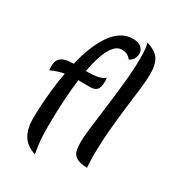

<svg xmlns="http://www.w3.org/2000/svg" viewBox="-240 -1058 1179 1303"><g transform="rotate(30 349.0 -406.5)"><path d="M242 113Q170 89 139.5 38Q109 -13 109 -93Q109 -128 112 -186.5Q115 -245 122.5 -316.5Q130 -388 144 -463Q120 -459 94.5 -451Q69 -443 41 -430Q40 -438 39.5 -446Q39 -454 39 -462Q39 -500 55.5 -519Q72 -538 100 -545Q128 -552 163 -552Q179 -621 203 -683.5Q227 -746 259.5 -795Q292 -844 334 -872Q376 -900 429 -900Q471 -900 493 -880.5Q515 -861 515 -834Q515 -812 504.5 -793Q494 -774 472 -763Q462 -777 445 -787.5Q428 -798 399 -798Q363 -798 336 -764Q309 -730 290 -674Q271 -618 259 -550Q266 -550 273 -550Q311 -550 346 -556Q381 -562 405 -582Q406 -575 406.5 -567.5Q407 -560 407 -553Q407 -503 389 -486.5Q371 -470 341 -470Q315 -470 291.5 -470.5Q268 -471 246 -471Q236 -395 231.5 -320.5Q227 -246 225.5 -187.5Q224 -129 224 -99Q224 -51 226 -16Q228 19 232 49.5Q236 80 242 113ZM469 -117Q469 -150 476 -211Q483 -272 493 -349Q503 -426 513 -509Q523 -592 529.5 -670Q536 -748 536 -809Q536 -850 533 -880.5Q530 -911 524 -926Q597 -905 622.5 -863.5Q648 -822 648 -751Q648 -705 639 -631Q630 -557 618.5 -465Q607 -373 598.5 -273Q590 -173 590 -75Q590 -52 591 -29.5Q592 -7 594 15Q534 12 508 -4.5Q482 -21 475.5 -49.5Q469 -78 469 -117Z"/></g></svg>

Font: Merienda SemiBold
Style: Regular
Weight: 600
Designer: Eduardo Rodriguez Tunni
Foundry: Eduardo Rodriguez Tunni
Version: Version 2.001; ttfautohint (v1.8.4.7-5d5b)